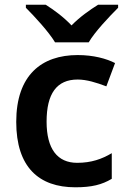

<svg xmlns="http://www.w3.org/2000/svg" viewBox="-20 -786 541 816"><path d="M214 -606H357C383 -651 445 -716 482 -753V-766H397C362 -744 319 -714 284 -678C250 -714 209 -744 174 -766H90V-753C127 -716 187 -651 214 -606ZM300 10C370 10 413 -1 455 -26V-135C413 -110 368 -94 308 -94C224 -94 178 -153 178 -269C178 -388 221 -448 310 -448C348 -448 390 -435 432 -419L469 -518C432 -537 377 -552 310 -552C157 -552 49 -467 49 -268C49 -76 145 10 300 10Z"/></svg>

Font: Noto Sans Ol Chiki SemiBold
Style: Regular
Weight: 600
Designer: Monotype Design Team, Lewis McGuffie
Foundry: Monotype Imaging Inc.
Version: Version 2.003